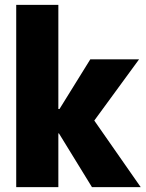

<svg xmlns="http://www.w3.org/2000/svg" viewBox="-20 -772 602 792"><path d="M46.9 0V-752H220.7V-322.3H258.8L209 -295.9L352.5 -527.3H553.7L333 -225.6V-326.2L560.5 0H359.4L207 -248L258.8 -221.7H220.7V0Z"/></svg>

Font: Reddit Mono Black
Style: Regular
Weight: 900
Monospace: yes
Designer: Stephen Hutchings
Foundry: Reddit
Version: Version 1.014